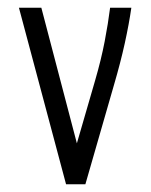

<svg xmlns="http://www.w3.org/2000/svg" viewBox="-20 -477 390 497"><path d="M151 0 29 -457H87L179 -106L226 -268Q242 -323 251 -370Q260 -417 265 -457H320Q314 -415 303 -365Q292 -315 275 -257L201 0Z"/></svg>

Font: Inconsolata ExtraCondensed
Style: Regular
Weight: 400
Width: 2
Monospace: yes
Designer: Raph Levien, Cyreal, Brenton Simpson
Foundry: Raph Levien, Cyreal, Google
Version: Version 3.001; ttfautohint (v1.8.2.53-6de2)